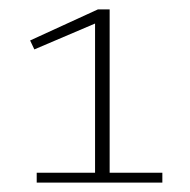

<svg xmlns="http://www.w3.org/2000/svg" viewBox="-20 -718 404 408"><path d="M58 -351H182V-668L53 -613L44 -632L188 -698H213V-351H325V-330H58Z"/></svg>

Font: IBM Plex Serif ExtLt
Style: Regular
Weight: 200
Designer: Mike Abbink, Paul van der Laan, Pieter van Rosmalen
Foundry: Bold Monday
Version: Version 3.001